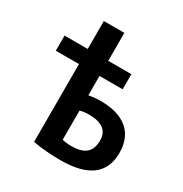

<svg xmlns="http://www.w3.org/2000/svg" viewBox="-179 -906 1003 1052"><g transform="rotate(30 322.5 -380.5)"><path d="M29.3 -497.1V-592.8H175.8V-769.5H305.7V-592.8H452.1V-497.1H305.7V-375Q344.7 -381.8 380.9 -381.8Q492.2 -381.8 551.8 -331.5Q611.3 -281.2 611.3 -185.5Q611.3 9.8 350.6 9.8Q257.8 9.8 175.8 -4.9V-497.1ZM305.7 -93.8Q330.1 -86.9 362.3 -86.9Q425.8 -86.9 455.6 -112.3Q485.4 -137.7 485.4 -192.4Q485.4 -285.2 361.3 -285.2Q333 -285.2 305.7 -278.3Z"/></g></svg>

Font: GenEi M Gothic v2 Bold
Style: Regular
Weight: 700
Version: Version 2.0